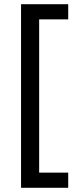

<svg xmlns="http://www.w3.org/2000/svg" viewBox="-20 -734 369 912"><path d="M304 158H80V-714H304V-642H166V86H304Z"/></svg>

Font: Noto Sans NKo Unjoined
Style: Regular
Weight: 400
Designer: Monotype Design Team
Foundry: Monotype Imaging Inc.
Version: Version 2.004